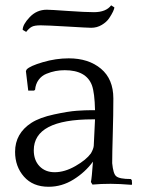

<svg xmlns="http://www.w3.org/2000/svg" viewBox="-20 -696 536 727"><path d="M330.1 2.9 324.2 -6.8Q327.6 -21 332 -84Q302.7 -43.9 258.5 -16.4Q214.4 11.2 164.1 11.2Q104.5 11.2 70.8 -27.1Q37.1 -65.4 37.1 -121.1Q37.1 -190.9 99.1 -231Q130.4 -251 184.6 -262.7Q238.8 -274.4 270.8 -276.6Q302.7 -278.8 326.2 -278.8H339.8Q338.4 -344.2 328.1 -373Q306.6 -430.2 225.1 -430.2Q207 -430.2 190.2 -427Q173.3 -423.8 155.5 -416.5Q137.7 -409.2 126.2 -393.6Q114.7 -377.9 112.8 -356L108.9 -353H86.9L78.1 -426.8L81.1 -433.1Q93.3 -446.3 142.6 -460.7Q191.9 -475.1 240.2 -475.1Q315.4 -475.1 362.3 -435.8Q409.2 -396.5 409.2 -323.2Q409.2 -262.7 407 -188.7Q404.8 -114.7 404.8 -78.1Q408.7 -37.6 419.9 -28.8Q432.1 -18.1 475.1 -18.1L479 -14.2L480 0L479 3.9Q431.2 0 398.9 0Q361.3 0 330.1 2.9ZM324.2 -115.2Q334 -132.3 335 -144L339.8 -244.1H331.1Q107.9 -244.1 107.9 -127Q107.9 -89.4 129.6 -66.7Q151.4 -43.9 187 -43.9Q225.1 -43.9 265.9 -67.4Q306.6 -90.8 324.2 -115.2ZM413.1 -668Q413.1 -663.6 408 -652.3Q402.8 -641.1 393.1 -626.7Q383.3 -612.3 365.2 -601.6Q347.2 -590.8 325.2 -590.8Q313 -590.8 234.9 -595.5Q156.7 -600.1 133.8 -600.1Q110.8 -600.1 100.6 -594.7Q90.3 -589.4 79.1 -575.2L65.9 -583Q65.9 -603 92.5 -631.1Q119.1 -659.2 157.2 -659.2Q171.4 -659.2 237.5 -654.5Q303.7 -649.9 335.9 -649.9Q381.3 -649.9 400.9 -675.8Z"/></svg>

Font: Quattrocento Roman
Style: Regular
Weight: 400
Designer: Pablo Impallari
Foundry: Pablo Impallari. www.impallari.com Igino Marini. www.ikern.com
Version: Version 1.000